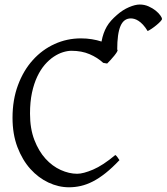

<svg xmlns="http://www.w3.org/2000/svg" viewBox="-20 -796 721 831"><path d="M681.2 -714.4Q681.2 -710.4 674.1 -702.9Q667 -695.3 657.2 -687.3Q647.5 -679.2 637 -672.1Q626.5 -665 619.1 -661.6Q608.9 -678.2 598.9 -689Q588.9 -699.7 579.3 -705.8Q569.8 -711.9 561.5 -714.1Q553.2 -716.3 546.4 -716.3Q515.6 -716.3 501.5 -683.3Q487.3 -650.4 487.3 -581.5L487.8 -581.1Q490.7 -578.6 486.3 -571.3Q481.9 -564 474.4 -554.7Q466.8 -545.4 458.3 -536.1Q449.7 -526.9 443.8 -521L426.8 -523.9Q401.9 -546.9 367.7 -561.5Q333.5 -576.2 289.1 -576.2Q272.5 -576.2 252.7 -570.1Q232.9 -564 212.9 -550.8Q192.9 -537.6 174.3 -516.4Q155.8 -495.1 141.4 -464.8Q127 -434.6 118.4 -394.8Q109.9 -355 109.9 -304.2Q109.9 -239.3 128.7 -190.4Q147.5 -141.6 177 -109.1Q206.5 -76.7 242.9 -60.3Q279.3 -43.9 314 -43.9Q340.3 -43.9 382.8 -62Q425.3 -80.1 479 -125Q481.4 -124 484.1 -120.8Q486.8 -117.7 489.3 -114.3Q491.7 -110.8 493.7 -107.7Q495.6 -104.5 497.1 -103Q465.8 -69.8 437.3 -47.1Q408.7 -24.4 382.1 -10.7Q355.5 2.9 329.8 8.8Q304.2 14.6 278.8 14.6Q233.4 14.6 189.7 -5.9Q146 -26.4 111.3 -64.9Q76.7 -103.5 55.4 -159.4Q34.2 -215.3 34.2 -286.1Q34.2 -364.3 57.9 -427.7Q81.5 -491.2 122.1 -536.1Q162.6 -581.1 216.3 -605.5Q270 -629.9 330.1 -629.9Q355.5 -629.9 377.7 -626.2Q399.9 -622.6 419.4 -616.2Q422.9 -635.3 428.5 -651.1Q434.1 -667 442.1 -680.9Q450.2 -694.8 461.2 -707Q472.2 -719.2 486.3 -731.4Q511.2 -753.4 538.3 -764.9Q565.4 -776.4 584.5 -776.4Q605.5 -776.4 623.3 -768.3Q641.1 -760.3 654.1 -749.8Q667 -739.3 674.1 -729Q681.2 -718.8 681.2 -714.4Z"/></svg>

Font: Gentium Plus Afr
Style: Regular
Weight: 400
Designer: J. Victor Gaultney, Annie Olsen, Iska Routamaa, Becca Hirsbrunner
Foundry: SIL International
Version: Version 5.000